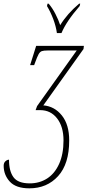

<svg xmlns="http://www.w3.org/2000/svg" viewBox="-83 -786 483 1046"><path d="M-63 117Q-63 101 -53.5 92.5Q-44 84 -34 84Q-34 146 -9.5 179.5Q15 213 79 213Q132 213 173.5 186.5Q215 160 239 107Q263 54 263 -21Q263 -96 228 -141Q193 -186 136 -186H111L119 -208L335 -511H178Q155 -511 145 -507.5Q135 -504 127.5 -491Q120 -478 107 -442L103 -431H81L114 -536H374L372 -519L153 -212Q214 -207 254 -157Q294 -107 294 -21Q294 107 233.5 173.5Q173 240 77 240Q4 240 -29.5 203.5Q-63 167 -63 117ZM173 -753 176 -766H182Q202 -743 219 -710Q236 -677 245 -649Q283 -711 348 -766H354L351 -753Q278 -669 252 -606H227Q222 -642 207.5 -681Q193 -720 173 -753Z"/></svg>

Font: Noto Serif CondThin
Style: Italic
Weight: 250
Width: 3
Italic angle: -12°
Designer: Monotype Design Team
Foundry: Monotype Imaging Inc.
Version: Version 1.001